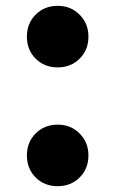

<svg xmlns="http://www.w3.org/2000/svg" viewBox="-20 -601 394 655"><path d="M176.8 34.2Q131.3 34.2 101.6 4.4Q71.8 -25.4 71.8 -70.8Q71.8 -116.2 101.8 -146Q131.8 -175.8 176.8 -175.8Q221.7 -175.8 251.7 -145.5Q281.7 -115.2 281.7 -70.8Q281.7 -25.4 251.7 4.4Q221.7 34.2 176.8 34.2ZM176.8 -371.1Q131.3 -371.1 101.6 -400.9Q71.8 -430.7 71.8 -476.1Q71.8 -521.5 101.8 -551.3Q131.8 -581.1 176.8 -581.1Q221.7 -581.1 251.7 -550.8Q281.7 -520.5 281.7 -476.1Q281.7 -430.7 251.7 -400.9Q221.7 -371.1 176.8 -371.1Z"/></svg>

Font: Cutive
Style: Regular
Weight: 400
Designer: Vernon Adams
Version: Version 1.002